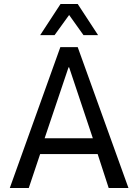

<svg xmlns="http://www.w3.org/2000/svg" viewBox="-20 -941 691 961"><path d="M29 0 282 -705H369L623 0H524L459 -200L498 -170H152L191 -200L124 0ZM323 -604 197 -230 182 -249H468L451 -230L326 -604ZM181 -765 283 -921H369L471 -765H398L326 -866L253 -765Z"/></svg>

Font: Nunito Sans 7pt Condensed Medium
Style: Regular
Weight: 500
Width: 3
Designer: Vernon Adams
Foundry: Vernon Adams
Version: Version 3.101;gftools[0.9.27]